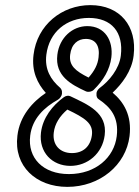

<svg xmlns="http://www.w3.org/2000/svg" viewBox="-20 -693 544 750"><path d="M140 -175C131 -98 184 -45 255 -45C322 -45 380 -93 389 -165C400 -253 324 -284 255 -317C247 -321 237 -319 229 -313C185 -281 147 -233 140 -175ZM190 -175C194 -210 214 -240 243 -265C312 -232 345 -211 339 -165C333 -119 303 -95 261 -95C215 -95 184 -126 190 -175ZM346 -342C384 -379 409 -421 415 -469C423 -534 390 -591 321 -591C263 -591 212 -546 204 -479C194 -397 257 -363 316 -336C326 -332 339 -335 346 -342ZM326 -390C274 -416 249 -437 254 -479C259 -522 285 -541 315 -541C352 -541 371 -516 365 -469C362 -441 349 -416 326 -390ZM98 -163C106 -230 153 -274 207 -304C215 -309 221 -319 222 -326V-330C223 -338 220 -345 215 -350C178 -382 154 -422 161 -479C172 -568 240 -623 327 -623C416 -623 463 -567 452 -476C446 -424 406 -376 369 -349C363 -344 358 -337 357 -330V-326C356 -317 359 -309 366 -305C412 -274 445 -235 436 -161C426 -78 354 -13 249 -13C148 -13 87 -76 98 -163ZM48 -163C33 -44 121 37 243 37C370 37 472 -48 486 -161C496 -242 463 -295 420 -331C456 -365 495 -415 502 -476C516 -591 449 -673 333 -673C222 -673 125 -596 111 -479C103 -415 126 -367 159 -330C107 -295 57 -240 48 -163Z"/></svg>

Font: Falling Sky
Style: CondOuObl
Weight: 400
Designer: Paul D. Hunt
Foundry: Adobe Systems Incorporated
Version: Version 1.02